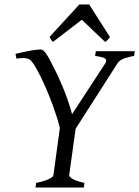

<svg xmlns="http://www.w3.org/2000/svg" viewBox="-20 -846 628 866"><path d="M292 -55C292 -57 292 -56 321 -265L511 -562C519 -573 530 -583 585 -594L588 -615H412L409 -594C440 -589 459 -585 459 -573C459 -568 458 -566 456 -562L305 -331C283 -416 242 -506 210 -566C184 -617 172 -623 163 -623C140 -623 95 -614 50 -603L54 -582C65 -583 75 -584 83 -584C93 -584 107 -583 116 -576C147 -550 221 -386 250 -269L221 -56C220 -48 202 -33 143 -21L140 0H358L361 -21C308 -32 292 -48 292 -55ZM219 -657 349 -757 454 -657C459 -660 463 -663 465 -665L476 -679L382 -826H338L203 -679C211 -665 215 -660 219 -657Z"/></svg>

Font: Temporarium
Style: Italic
Weight: 400
Italic angle: -7°
Version: Version 1.1